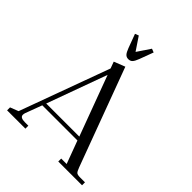

<svg xmlns="http://www.w3.org/2000/svg" viewBox="-247 -1051 1194 1194"><g transform="rotate(45 350.0 -454.0)"><path d="M22 0V-25.9L76.2 -46.9L293 -639.2L276.9 -683.1L350.1 -711.9L589.8 -65.9Q599.1 -40.5 606.9 -33.2Q614.7 -25.9 638.2 -25.9H681.2V0H472.2V-25.9H520L463.9 -176.8H154.8L113.8 -66.9Q110.8 -58.1 110.8 -49.8Q110.8 -25.9 152.8 -25.9H183.1V0ZM164.1 -202.1H455.1L308.1 -598.1ZM248 -898.9 272 -908.2 330.1 -821.8 388.2 -908.2 412.1 -898.9 377.9 -807.1Q367.7 -779.8 357.4 -768.8Q347.2 -757.8 330.1 -757.8Q313 -757.8 302.7 -768.8Q292.5 -779.8 282.2 -807.1Z"/></g></svg>

Font: Dihjauti S
Style: Regular
Weight: 400
Designer: T. Christopher White
Version: Version 3.0.0